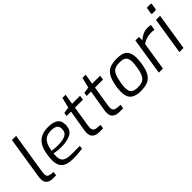

<svg xmlns="http://www.w3.org/2000/svg" viewBox="115 -1682 2607 2607"><g transform="rotate(-45 1419.0 -378.5)"><path d="M90 -107Q90 -144 97 -182L189 -763H269L180 -205Q171 -148 171 -127Q171 -94 186 -80Q201 -66 231 -62L283 -57L274 0H215Q154 0 122 -28Q90 -56 90 -107Z M379 -181Q379 -230 390 -294Q408 -418 474 -480Q540 -542 661 -542Q751 -542 801.5 -508.5Q852 -475 852 -396Q852 -298 783.5 -259.5Q715 -221 603 -221Q559 -221 521 -225.5Q483 -230 461 -236Q457 -209 457 -175Q457 -112 496 -83.5Q535 -55 623 -55H785L777 -7Q686 6 596 6Q483 6 431 -40.5Q379 -87 379 -181ZM777 -388Q777 -437 747.5 -458.5Q718 -480 655 -480Q567 -480 524 -430.5Q481 -381 466 -279Q518 -270 576 -270Q675 -270 726 -296.5Q777 -323 777 -388Z M974 -114Q974 -148 984 -200L1029 -469H944L952 -520L1041 -534L1078 -683H1139L1115 -534H1268L1258 -469H1105L1062 -200Q1061 -194 1057.5 -171.5Q1054 -149 1054 -132Q1054 -100 1070.5 -83.5Q1087 -67 1122 -64L1186 -58L1176 0H1109Q1042 0 1008 -29Q974 -58 974 -114Z M1359 -114Q1359 -148 1369 -200L1414 -469H1329L1337 -520L1426 -534L1463 -683H1524L1500 -534H1653L1643 -469H1490L1447 -200Q1446 -194 1442.5 -171.5Q1439 -149 1439 -132Q1439 -100 1455.5 -83.5Q1472 -67 1507 -64L1571 -58L1561 0H1494Q1427 0 1393 -29Q1359 -58 1359 -114Z M1697 -175Q1697 -219 1705 -273Q1722 -379 1754 -436.5Q1786 -494 1839 -517Q1892 -540 1979 -540Q2087 -540 2131.5 -494.5Q2176 -449 2176 -352Q2176 -311 2166 -246Q2151 -148 2118.5 -93.5Q2086 -39 2032.5 -16.5Q1979 6 1893 6Q1798 6 1747.5 -37Q1697 -80 1697 -175ZM2087 -259Q2096 -316 2096 -355Q2096 -421 2067 -448.5Q2038 -476 1968 -476Q1909 -476 1874 -458.5Q1839 -441 1818 -394.5Q1797 -348 1783 -259Q1775 -209 1775 -178Q1775 -109 1807.5 -84Q1840 -59 1903 -59Q1960 -59 1995 -75Q2030 -91 2052 -134Q2074 -177 2087 -259Z M2330 -534H2397L2399 -468Q2479 -540 2563 -540Q2603 -540 2628 -533L2616 -453Q2586 -459 2547 -459Q2470 -459 2389 -407L2325 0H2246Z M2738 -645 2751 -723Q2752 -730 2756.5 -734.5Q2761 -739 2769 -739H2826Q2840 -739 2838 -723L2826 -645Q2823 -629 2808 -629H2752Q2745 -629 2741 -633.5Q2737 -638 2738 -645ZM2725 -534H2804L2720 0H2641Z"/></g></svg>

Font: Exo
Style: Italic
Weight: 400
Italic angle: -9°
Designer: Natanael Gama
Foundry: Natanael Gama
Version: Version 1.500; ttfautohint (v1.6)